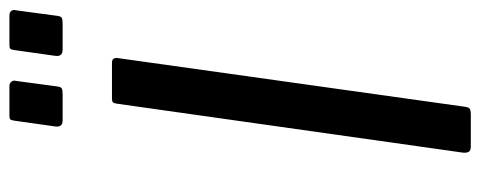

<svg xmlns="http://www.w3.org/2000/svg" viewBox="-318 -676 994 397"><g transform="rotate(-90 178.5 -477.0)"><path d="M248 -742Q260 -742 257 -727L157 -14Q156 -5 153 -2.5Q150 0 140 0H75Q66 0 63.5 -4.5Q61 -9 62 -17L163 -731Q164 -738 166 -740Q168 -742 174 -742ZM210 -939 199 -857Q198 -848 195 -846Q192 -844 182 -844H129Q121 -844 118 -848Q115 -852 116 -859L128 -944Q129 -951 131 -952.5Q133 -954 138 -954H200Q205 -954 208.5 -950Q212 -946 210 -939ZM356 -939 345 -857Q344 -848 341 -846Q338 -844 328 -844H276Q267 -844 264 -848Q261 -852 262 -859L274 -944Q275 -951 277 -952.5Q279 -954 285 -954H346Q352 -954 355 -950Q358 -946 356 -939Z"/></g></svg>

Font: Libre Franklin
Style: Italic
Weight: 400
Italic angle: -8°
Designer: Pablo Impallari, Rodrigo Fuenzalida, Nhung Nguyen
Foundry: Impallari Type
Version: Version 3.000